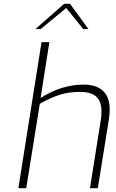

<svg xmlns="http://www.w3.org/2000/svg" viewBox="-20 -983 608 1003"><path d="M197 -763H238L192 -471Q301 -541 417 -541Q484 -541 518.5 -508Q553 -475 553 -412Q553 -391 550 -367L491 0H450L507 -359Q510 -374 510 -401Q510 -455 482 -479Q454 -503 399 -503Q341 -503 294 -488.5Q247 -474 188 -441L117 0H76ZM315 -963H346L442 -831H415L326 -941L192 -831H165Z"/></svg>

Font: Exo ExtraLight
Style: Italic
Weight: 275
Italic angle: -9°
Designer: Natanael Gama
Foundry: Natanael Gama
Version: Version 1.500; ttfautohint (v1.6)